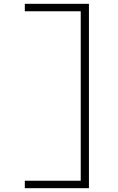

<svg xmlns="http://www.w3.org/2000/svg" viewBox="-20 -843 616 1006"><path d="M110 143H446V-823H110V-784H403V104H110Z"/></svg>

Font: Iosevka Sparkle Extralight
Style: Regular
Weight: 200
Designer: Belleve Invis
Foundry: Belleve Invis
Version: Version 4.5.0; ttfautohint (v1.8.3)